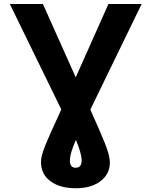

<svg xmlns="http://www.w3.org/2000/svg" viewBox="-20 -748 776 983"><path d="M30.3 -727.5H199.7L367.7 -352.1L535.2 -727.5H705.1L442.4 -186.5Q490.2 -81.5 516.4 -16.4Q542.5 48.8 542.5 84Q542.5 142.6 494.9 179.2Q447.3 215.8 367.7 215.8Q287.6 215.8 238.8 180.2Q189.9 144.5 189.9 80.6Q189.9 65.4 194.6 46.9Q199.2 28.3 210.7 -0.5Q222.2 -29.3 242.4 -74.5Q262.7 -119.6 293.9 -187.5ZM368.7 -31.7Q354 1.5 345.9 28.1Q337.9 54.7 337.9 74.7Q337.9 110.8 367.7 110.8Q397.9 110.8 397.9 74.2Q397.9 54.2 390.1 27.6Q382.3 1 368.7 -31.7Z"/></svg>

Font: Inter-Bold
Style: Bold
Weight: 700
Designer: Rasmus Andersson
Foundry: rsms
Version: Version 4.000;git-a52131595